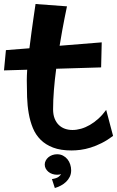

<svg xmlns="http://www.w3.org/2000/svg" viewBox="-23 -738 589 966"><path d="M244.1 -188Q244.1 -161.6 251.7 -142.1Q259.3 -122.6 272.5 -109.6Q285.6 -96.7 303.5 -90.3Q321.3 -84 341.8 -84Q362.3 -84 384.8 -90.3Q407.2 -96.7 429.2 -109.4Q451.2 -122.1 472.2 -141.1Q493.2 -160.2 511.2 -185.1Q516.1 -167.5 521.5 -146.5Q526.4 -128.4 532.5 -104.7Q538.6 -81.1 545.9 -54.2Q516.6 -32.2 488.3 -18.1Q460 -3.9 433.3 4.4Q406.7 12.7 382.3 15.9Q357.9 19 336.9 19Q282.2 19 244.4 4.6Q206.5 -9.8 181.4 -34.9Q156.2 -60.1 142.3 -94Q128.4 -127.9 121.6 -167.2Q114.7 -206.5 113.3 -249.3Q111.8 -292 111.8 -334Q111.8 -344.7 112.3 -358.4Q112.8 -372.1 113.8 -387.2L-2.9 -383.8L6.8 -485.8L125 -495.1Q129.9 -536.6 135.5 -576.2Q141.1 -615.7 145.5 -647.5Q150.9 -684.6 155.8 -717.8L314 -706.1Q308.1 -679.7 302.2 -648.4Q296.9 -621.6 290.3 -585.7Q283.7 -549.8 276.9 -507.8L488.8 -524.9L485.8 -398.9L259.8 -392.1Q252.4 -337.4 248.3 -285.4Q244.1 -233.4 244.1 -188ZM252.9 208 238.3 163.1Q262.2 159.2 272 151.4Q281.7 143.6 284.2 138.2Q275.4 141.1 264.2 141.1Q251.5 141.1 240 137.2Q228.5 133.3 220.2 126.2Q211.9 119.1 207 109.9Q202.1 100.6 202.1 89.8Q202.1 79.6 207 70.1Q211.9 60.5 220.2 53.5Q228.5 46.4 240 42.2Q251.5 38.1 264.2 38.1Q280.8 38.1 293.9 44.9Q307.1 51.8 316.4 63.2Q325.7 74.7 330.3 89.4Q335 104 335 119.1Q335 137.2 327.9 151.6Q320.8 166 309.3 177Q297.9 188 283 195.8Q268.1 203.6 252.9 208Z"/></svg>

Font: Peralta
Style: Regular
Weight: 400
Designer: Astigmatic (AOETI)
Foundry: Astigmatic (AOETI)
Version: Version 1.000